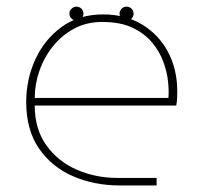

<svg xmlns="http://www.w3.org/2000/svg" viewBox="-20 -566 621 586"><path d="M346 0Q267 0 202 -28.5Q137 -57 98.5 -113.5Q60 -170 60 -255Q60 -324 88 -385Q116 -446 168.5 -484Q221 -522 295 -522Q363 -522 414 -491Q465 -460 493 -407Q521 -354 521 -287Q521 -276 520.5 -265.5Q520 -255 518 -244H86Q86 -172 121.5 -122.5Q157 -73 214.5 -48Q272 -23 338 -23H458V0ZM86 -267H494Q496 -287 493 -316.5Q490 -346 478.5 -377.5Q467 -409 444 -436.5Q421 -464 384 -481.5Q347 -499 292 -499Q244 -499 206 -478.5Q168 -458 141 -424Q114 -390 100 -349Q86 -308 86 -267ZM366.3 -502.7Q358 -502.7 351.4 -509.3Q344.8 -515.9 344.8 -524.2Q344.8 -533.3 351.4 -539.5Q358 -545.7 366.3 -545.7Q375.3 -545.7 381.5 -539.5Q387.7 -533.3 387.7 -524.2Q387.7 -515.9 381.5 -509.3Q375.3 -502.7 366.3 -502.7ZM213.3 -502.7Q205 -502.7 198.4 -509.3Q191.8 -515.9 191.8 -524.2Q191.8 -533.3 198.4 -539.5Q205 -545.7 213.3 -545.7Q222.3 -545.7 228.5 -539.5Q234.7 -533.3 234.7 -524.2Q234.7 -515.9 228.5 -509.3Q222.3 -502.7 213.3 -502.7Z"/></svg>

Font: MuseoModerno SemiBold Thin
Style: Regular
Weight: 250
Version: Version 1.001